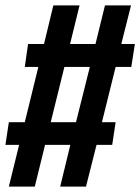

<svg xmlns="http://www.w3.org/2000/svg" viewBox="-24 -692 520 712"><path d="M462.9 -443.8H404.8L354 -238.8H404.8L392.1 -154.8H334L294.9 0H199.2L236.8 -154.8H143.1L105 0H8.8L46.9 -154.8H-3.9L8.8 -238.8H67.9L118.2 -443.8H67.9L80.1 -528.8H139.2L173.8 -671.9H271L235.8 -528.8H330.1L365.2 -671.9H461.9L425.8 -528.8H476.1ZM257.8 -238.8 309.1 -443.8H214.8L164.1 -238.8Z"/></svg>

Font: Fira Sans Compressed Medium
Style: Italic
Weight: 500
Width: 3
Italic angle: -8°
Designer: Carrois Corporate & Edenspiekermann AG
Foundry: Carrois Corporate GbR & Edenspiekermann AG
Version: Version 4.203;PS 004.203;hotconv 1.0.88;makeotf.lib2.5.64775